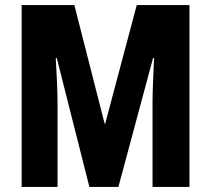

<svg xmlns="http://www.w3.org/2000/svg" viewBox="-20 -734 828 754"><path d="M331 0 203 -506H199Q202 -457 204 -408Q206 -359 206 -327V0H65V-714H272L391 -248H393L517 -714H724V0H579V-330Q579 -366 581 -413Q583 -460 585 -506H581L445 0Z"/></svg>

Font: Noto Sans Telugu ExtraCondensed ExtraBold
Style: Regular
Weight: 800
Width: 2
Designer: Jelle Bosma - Monotype Design Team
Foundry: Monotype Imaging Inc.
Version: Version 2.005; ttfautohint (v1.8.4.7-5d5b)